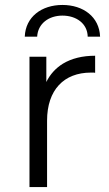

<svg xmlns="http://www.w3.org/2000/svg" viewBox="-20 -755 441 775"><path d="M130 -607C133 -660 177 -692 232 -692C288 -692 333 -660 334 -607H384C381 -687 316 -735 232 -735C148 -735 83 -687 80 -607ZM170 0V-268C170 -392 238 -462 347 -462H348H351H352H353H354H355C358 -462 361 -462 364 -461V-530C312 -530 269 -519 234 -498C205 -480 182 -455 167 -424V-526H99V0Z"/></svg>

Font: Montserrat Z
Style: Regular
Weight: 400
Designer: Julieta Ulanovsky
Foundry: Julieta Ulanovsky
Version: Version 8.000